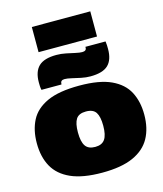

<svg xmlns="http://www.w3.org/2000/svg" viewBox="-142 -1100 1034 1215"><g transform="rotate(-15 375.0 -493.0)"><path d="M23 -277Q23 -362 55.5 -425.5Q88 -489 165 -524.5Q242 -560 376 -560Q508 -560 584.5 -524.5Q661 -489 694 -425.5Q727 -362 727 -277Q727 -187 691.5 -123Q656 -59 579 -24.5Q502 10 376 10Q249 10 171.5 -24.5Q94 -59 58.5 -123Q23 -187 23 -277ZM292 -276Q292 -215 311 -187Q330 -159 375 -159Q419 -159 438.5 -187Q458 -215 458 -276Q458 -335 440 -363Q422 -391 375 -391Q328 -391 310 -363Q292 -335 292 -276ZM139 -596Q136 -609 135.5 -621.5Q135 -634 135 -646Q135 -716 170.5 -750.5Q206 -785 287 -785Q318 -785 349 -778.5Q380 -772 407 -766Q434 -760 450 -760Q478 -760 478 -781Q478 -786 478 -787H610Q612 -774 612.5 -761.5Q613 -749 613 -737Q613 -666 577.5 -632Q542 -598 461 -598Q432 -598 401 -604.5Q370 -611 342.5 -617.5Q315 -624 298 -624Q271 -624 271 -602Q271 -601 270.5 -599Q270 -597 270 -596ZM183 -831V-996H566V-831Z"/></g></svg>

Font: Georama Extended Black
Style: Regular
Weight: 900
Width: 7
Designer: Jean-Baptiste Levee
Foundry: Production Type
Version: Version 1.000